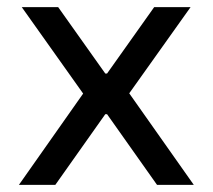

<svg xmlns="http://www.w3.org/2000/svg" viewBox="-20 -518 596 538"><path d="M33 0 230 -280 232 -229 41 -498H143L275 -312H280L412 -498H514L324 -231L327 -278L523 0H420L280 -198H275L135 0Z"/></svg>

Font: Nunito Sans 6pt
Style: Regular
Weight: 400
Version: Version 3.101;gftools[0.9.27]